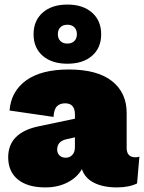

<svg xmlns="http://www.w3.org/2000/svg" viewBox="-20 -816 634 846"><path d="M168.2 -760.5Q208.5 -795.9 276.9 -795.9Q345.2 -795.9 385.5 -760.5Q425.8 -725.1 425.8 -665Q425.8 -605 385.5 -570.1Q345.2 -535.2 276.9 -535.2Q208.5 -535.2 168.2 -570.1Q127.9 -605 127.9 -665Q127.9 -725.1 168.2 -760.5ZM234.9 -665Q234.9 -646.5 246.1 -635.3Q257.3 -624 276.9 -624Q296.4 -624 307.6 -635.3Q318.8 -646.5 318.8 -665Q318.8 -684.6 307.6 -695.8Q296.4 -707 276.9 -707Q257.3 -707 246.1 -695.8Q234.9 -684.6 234.9 -665ZM310.1 -312Q310.1 -360.8 267.1 -360.8Q244.1 -360.8 231 -347.7Q217.8 -334.5 215.8 -300.8L22 -329.1Q28.8 -414.1 95.5 -461.9Q162.1 -509.8 283.2 -509.8Q409.2 -509.8 473.6 -458.5Q538.1 -407.2 538.1 -318.8V-164.1Q538.1 -123 577.1 -123Q588.4 -123 594.2 -126L584 -7.8Q548.3 9.8 495.1 9.8Q435.5 9.8 395 -10.3Q354.5 -30.3 340.8 -70.8Q320.3 -34.2 277.6 -12.2Q234.9 9.8 180.2 9.8Q101.6 9.8 58.8 -25.1Q16.1 -60.1 16.1 -123Q16.1 -231.9 151.9 -259.8L310.1 -293ZM231.9 -157.2Q231.9 -141.1 242.2 -131.1Q252.4 -121.1 270 -121.1Q287.1 -121.1 298.6 -133.3Q310.1 -145.5 310.1 -167V-210.9L271 -202.1Q231.9 -192.4 231.9 -157.2Z"/></svg>

Font: Work Sans Black
Style: Regular
Weight: 900
Designer: Wei Huang
Foundry: Wei Huang
Version: Version 2.012